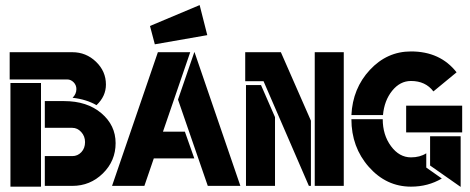

<svg xmlns="http://www.w3.org/2000/svg" viewBox="-20 -730 1844 754"><path d="M265 -346Q280 -361 280 -380Q280 -396 269 -407Q258 -418 244 -418H18V-525H264Q318 -525 357 -487.5Q396 -450 396 -398Q396 -352 359 -317Q319 -340 265 -346ZM264 0H156V-117H264Q285 -117 299.5 -132.5Q314 -148 314 -172Q314 -195 299 -211.5Q284 -228 264 -228H219H156V-333H216H232Q322 -333 378 -285.5Q434 -238 434 -168Q434 -98 384 -49Q334 0 264 0ZM21 3V-404H141V3Z M569 -628 764 -710 794 -592 588 -556ZM743 -525H744L924 0H796L679 -339ZM584 -108 547 0H420L600 -525H727L620 -213H706L743 -108Z M1216 0V-525H1330V0ZM946 -396H1005L1060 -270V0H946ZM1201 -256V0H1193L1015 -411H943V-525H1083Z M1669 -80V-195H1789V4ZM1795 -210H1575V-315H1795ZM1682 -371Q1651 -412 1594 -412Q1551 -412 1520 -373.5Q1489 -335 1484 -278H1360Q1365 -383 1432.5 -455.5Q1500 -528 1594 -528Q1709 -528 1773 -446ZM1483 -262Q1483 -200 1515.5 -156Q1548 -112 1594 -112Q1629 -112 1654 -128V-72L1715 -29Q1661 3 1594 3Q1497 3 1428.5 -74.5Q1360 -152 1360 -262Z"/></svg>

Font: BroshK
Style: Medium
Weight: 500
Designer: gluk
Foundry: gluk
Version: Version 0.60